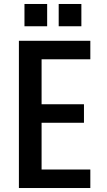

<svg xmlns="http://www.w3.org/2000/svg" viewBox="-20 -945 539 965"><path d="M434 -647V-740H75V0H434V-93H189V-328H402V-421H189V-647ZM103 -813H217V-925H103ZM275 -813H389V-925H275Z"/></svg>

Font: Malmofest Medium
Style: Regular
Weight: 500
Designer: Jonny Pinhorn (Poppins), Kolossal
Version: Version 1.004;Glyphs 3.1.2 (3151)